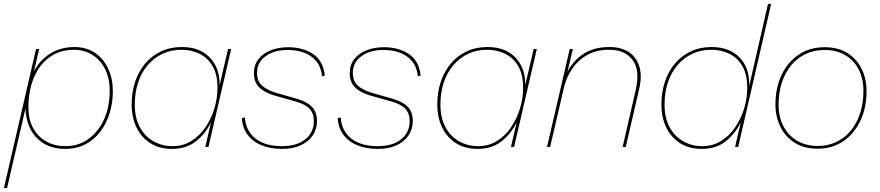

<svg xmlns="http://www.w3.org/2000/svg" viewBox="-42 -750 4491 980"><path d="M-22 210 142 -500H158L121 -341L117 -350Q134 -401 166 -436.5Q198 -472 242 -491Q286 -510 336 -510Q399 -510 443 -480Q487 -450 510.5 -399Q534 -348 534 -285Q534 -225 517.5 -172Q501 -119 470 -78Q439 -37 394 -13.5Q349 10 292 10Q225 10 178.5 -19.5Q132 -49 109 -100.5Q86 -152 88 -218L100 -248L-6 210ZM293 -4Q344 -4 385 -25.5Q426 -47 456 -85.5Q486 -124 502 -175Q518 -226 518 -286Q518 -351 494 -398Q470 -445 428.5 -470.5Q387 -496 335 -496Q280 -496 237 -474Q194 -452 164 -412Q134 -372 118.5 -318.5Q103 -265 103 -203Q103 -111 155.5 -57.5Q208 -4 293 -4Z M835 10Q771 10 725 -19.5Q679 -49 654.5 -100Q630 -151 630 -217Q630 -279 647.5 -332Q665 -385 698.5 -425Q732 -465 779.5 -487.5Q827 -510 886 -510Q948 -510 991 -485.5Q1034 -461 1057 -417Q1080 -373 1079 -316L1122 -500H1138L1022 0H1006L1035 -126Q1008 -69 959 -29.5Q910 10 835 10ZM839 -4Q892 -4 934 -30Q976 -56 1006 -99.5Q1036 -143 1052 -195.5Q1068 -248 1068 -302Q1068 -372 1042 -414.5Q1016 -457 974.5 -476.5Q933 -496 885 -496Q831 -496 787.5 -475.5Q744 -455 712 -417.5Q680 -380 663 -329Q646 -278 646 -216Q646 -149 671.5 -101.5Q697 -54 741 -29Q785 -4 839 -4Z M1398 10Q1336 10 1290.5 -9.5Q1245 -29 1220 -64.5Q1195 -100 1193 -147L1208 -151Q1212 -84 1260.5 -44Q1309 -4 1397 -4Q1474 -4 1517 -39.5Q1560 -75 1560 -131Q1560 -170 1538.5 -194Q1517 -218 1467 -232L1364 -261Q1310 -276 1282 -303Q1254 -330 1254 -376Q1254 -418 1276.5 -447.5Q1299 -477 1339 -493Q1379 -509 1429 -509Q1503 -509 1555 -475Q1607 -441 1616 -365L1602 -360Q1597 -408 1572 -438Q1547 -468 1509 -481.5Q1471 -495 1427 -495Q1357 -495 1313.5 -463Q1270 -431 1270 -378Q1270 -336 1295.5 -313Q1321 -290 1368 -276L1473 -246Q1527 -230 1551.5 -203.5Q1576 -177 1576 -132Q1576 -91 1554 -58.5Q1532 -26 1492 -8Q1452 10 1398 10Z M1887 10Q1825 10 1779.5 -9.5Q1734 -29 1709 -64.5Q1684 -100 1682 -147L1697 -151Q1701 -84 1749.5 -44Q1798 -4 1886 -4Q1963 -4 2006 -39.5Q2049 -75 2049 -131Q2049 -170 2027.5 -194Q2006 -218 1956 -232L1853 -261Q1799 -276 1771 -303Q1743 -330 1743 -376Q1743 -418 1765.5 -447.5Q1788 -477 1828 -493Q1868 -509 1918 -509Q1992 -509 2044 -475Q2096 -441 2105 -365L2091 -360Q2086 -408 2061 -438Q2036 -468 1998 -481.5Q1960 -495 1916 -495Q1846 -495 1802.5 -463Q1759 -431 1759 -378Q1759 -336 1784.5 -313Q1810 -290 1857 -276L1962 -246Q2016 -230 2040.5 -203.5Q2065 -177 2065 -132Q2065 -91 2043 -58.5Q2021 -26 1981 -8Q1941 10 1887 10Z M2395 10Q2331 10 2285 -19.5Q2239 -49 2214.5 -100Q2190 -151 2190 -217Q2190 -279 2207.5 -332Q2225 -385 2258.5 -425Q2292 -465 2339.5 -487.5Q2387 -510 2446 -510Q2508 -510 2551 -485.5Q2594 -461 2617 -417Q2640 -373 2639 -316L2682 -500H2698L2582 0H2566L2595 -126Q2568 -69 2519 -29.5Q2470 10 2395 10ZM2399 -4Q2452 -4 2494 -30Q2536 -56 2566 -99.5Q2596 -143 2612 -195.5Q2628 -248 2628 -302Q2628 -372 2602 -414.5Q2576 -457 2534.5 -476.5Q2493 -496 2445 -496Q2391 -496 2347.5 -475.5Q2304 -455 2272 -417.5Q2240 -380 2223 -329Q2206 -278 2206 -216Q2206 -149 2231.5 -101.5Q2257 -54 2301 -29Q2345 -4 2399 -4Z M2750 0 2866 -500H2882L2849 -360L2845 -361Q2868 -424 2924.5 -467Q2981 -510 3069 -510Q3129 -510 3168 -484Q3207 -458 3221.5 -409.5Q3236 -361 3220 -294L3152 0H3136L3203 -292Q3226 -391 3187 -443.5Q3148 -496 3068 -496Q3002 -496 2954.5 -469Q2907 -442 2877.5 -397.5Q2848 -353 2836 -301L2766 0Z M3539 10Q3475 10 3429 -19.5Q3383 -49 3358.5 -100Q3334 -151 3334 -217Q3334 -279 3351.5 -332Q3369 -385 3402.5 -425Q3436 -465 3483.5 -487.5Q3531 -510 3590 -510Q3650 -510 3694 -486Q3738 -462 3761 -417.5Q3784 -373 3782 -311L3878 -730H3894L3726 0H3710L3739 -126Q3712 -69 3663 -29.5Q3614 10 3539 10ZM3543 -4Q3596 -4 3638 -30Q3680 -56 3710 -99.5Q3740 -143 3756 -195.5Q3772 -248 3772 -302Q3772 -372 3746 -414.5Q3720 -457 3678.5 -476.5Q3637 -496 3589 -496Q3535 -496 3491.5 -475.5Q3448 -455 3416 -417.5Q3384 -380 3367 -329Q3350 -278 3350 -216Q3350 -149 3375.5 -101.5Q3401 -54 3445 -29Q3489 -4 3543 -4Z M4131 9Q4062 9 4014 -21.5Q3966 -52 3941 -103.5Q3916 -155 3916 -216Q3916 -302 3947.5 -368Q3979 -434 4035.5 -471.5Q4092 -509 4167 -509Q4237 -509 4284.5 -478.5Q4332 -448 4356.5 -397.5Q4381 -347 4381 -285Q4381 -200 4349.5 -133.5Q4318 -67 4262 -29Q4206 9 4131 9ZM4131 -5Q4183 -5 4226 -25Q4269 -45 4300 -82.5Q4331 -120 4348 -171.5Q4365 -223 4365 -285Q4365 -349 4340.5 -396Q4316 -443 4271.5 -469Q4227 -495 4167 -495Q4115 -495 4071.5 -475Q4028 -455 3997 -417.5Q3966 -380 3949 -329Q3932 -278 3932 -216Q3932 -153 3957 -105.5Q3982 -58 4027 -31.5Q4072 -5 4131 -5Z"/></svg>

Font: Work Sans Thin
Style: Italic
Weight: 250
Italic angle: -13°
Designer: Wei Huang
Foundry: Wei Huang
Version: Version 2.012